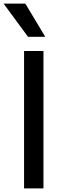

<svg xmlns="http://www.w3.org/2000/svg" viewBox="-48 -1049 349 1069"><path d="M86 -765H194V0H86ZM108 -844 -28 -1029H93L204 -844Z"/></svg>

Font: Application Medium
Style: Regular
Weight: 500
Designer: Wei Huang
Foundry: Wei Huang
Version: Version 0.012